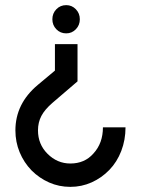

<svg xmlns="http://www.w3.org/2000/svg" viewBox="-20 -520 549 748"><path d="M184 -445Q184 -468 199.5 -484Q215 -500 238 -500Q260 -500 275.5 -484Q291 -468 291 -445Q291 -422 275.5 -406Q260 -390 238 -390Q215 -390 199.5 -406Q184 -422 184 -445ZM103 144Q73 113 56.5 73Q40 33 40 -12Q40 -116 127 -189L194 -245V-348H282V-203L184 -119Q154 -93 141 -68Q128 -43 128 -12Q128 42 165 79Q203 117 254 117Q310 117 344 78Q381 38 381 -24H469Q469 25 452.5 68Q436 111 406 142Q376 173 337 190.5Q298 208 254 208Q210 208 171.5 191Q133 174 103 144Z"/></svg>

Font: Sulphur Point
Style: Bold
Weight: 700
Designer: Noponies / Dale Sattler
Foundry: Noponies
Version: Version 1.000; ttfautohint (v1.8)